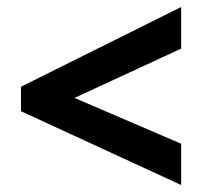

<svg xmlns="http://www.w3.org/2000/svg" viewBox="-20 -635 581 549"><path d="M498 -106 40 -317V-387L498 -615V-496L193 -355L498 -224Z"/></svg>

Font: Noto Sans Lao UI SemCond
Style: Bold
Weight: 700
Width: 4
Designer: Monotype Design Team
Foundry: Monotype Imaging Inc.
Version: Version 2.000; ttfautohint (v1.8.4.7-5d5b)